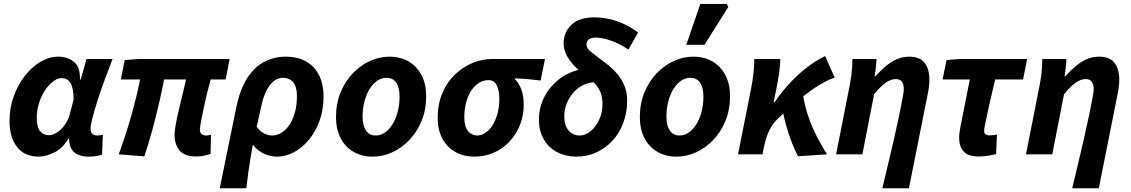

<svg xmlns="http://www.w3.org/2000/svg" viewBox="-20 -803 5884 999"><path d="M181.6 12Q108.5 12 69 -37.9Q29.5 -87.8 29.5 -174Q29.5 -242.2 51.7 -302.8Q73.9 -363.3 110.2 -409.4Q146.6 -455.5 191.3 -481.8Q235.9 -508.1 280.9 -508.1Q332.2 -508.1 364.9 -481.3Q397.7 -454.4 396 -389.6H400L430.1 -496.1H565.7Q546.2 -445.2 525.6 -390Q505 -334.7 488.5 -283.2Q472 -231.6 461.6 -191.8Q451.2 -152 451.2 -132.9Q451.2 -114.7 461 -106.4Q470.8 -98 485.4 -98Q495.5 -98 502.2 -99.5Q508.8 -101 515.1 -102L511.2 1.1Q496.6 6.5 479.5 9.3Q462.4 12 441.5 12Q397.2 12 370.4 -7.2Q343.6 -26.4 339.5 -72.4Q339.5 -74 339.8 -76.7Q340 -79.4 340.2 -82.2H336.2Q308 -33.2 264.2 -10.6Q220.4 12 181.6 12ZM233.1 -99.7Q249.9 -99.7 266.6 -108Q283.2 -116.2 298.1 -130.6Q313 -145 324.5 -164.4Q335.9 -183.8 342.3 -205.3L362.8 -284.7Q362.8 -344.2 347.1 -370.3Q331.4 -396.4 300.4 -396.4Q279.3 -396.4 256.5 -379.4Q233.7 -362.3 214.2 -333.3Q194.7 -304.3 183 -266.7Q171.2 -229.2 171.2 -188.3Q171.2 -141.5 188.6 -120.6Q206 -99.7 233.1 -99.7Z M1001.3 11.3Q941.3 11.3 914.9 -19.5Q888.4 -50.3 888.4 -102.4Q888.4 -122.6 894.4 -155.6Q900.5 -188.7 909.8 -228.9Q919.2 -269.1 929.6 -310.6Q940 -352.2 948 -389.4H833.9Q822 -327.9 806 -259.2Q789.9 -190.6 771.1 -121.3Q752.2 -52 731 10.6L597.6 0Q635.2 -101.7 663.7 -203.2Q692.1 -304.7 709 -389.4H608.6L629.1 -490.5L701.4 -496.1H1174.8L1154 -389.4H1076.2Q1067.5 -358.9 1059.2 -325.2Q1050.9 -291.6 1044 -258.7Q1037 -225.8 1031.4 -198.6Q1025.8 -171.3 1022.8 -153.3Q1019.9 -135.3 1019.9 -130.3Q1019.9 -112.6 1029.3 -105.3Q1038.7 -97.9 1055.1 -97.9Q1060.1 -97.9 1065.4 -99.4Q1070.8 -100.9 1078.1 -102.3L1075.5 -2.5Q1062.9 2.2 1043.9 6.7Q1024.8 11.3 1001.3 11.3Z M1123.3 176.7 1209 -242.6Q1228.5 -337.6 1266.2 -396.2Q1303.9 -454.9 1355.4 -481.5Q1406.9 -508.1 1467.3 -508.1Q1560.4 -508.1 1611.9 -452.5Q1663.4 -396.8 1663.4 -301.8Q1663.4 -230.4 1642 -172.6Q1620.5 -114.8 1585.3 -73.4Q1550.2 -32.1 1507.6 -10Q1465 12 1422.1 12Q1385.5 12 1352.3 -3.9Q1319 -19.8 1295.6 -50.1Q1288 -9.6 1282 27.7Q1276 65 1270.9 101.8Q1265.7 138.7 1261.7 176.7ZM1396.1 -98Q1421.5 -98 1444.5 -112.1Q1467.5 -126.1 1485.8 -153.2Q1504.2 -180.3 1514.6 -218.5Q1525 -256.6 1525 -304.8Q1525 -349.7 1506 -373.9Q1487 -398.1 1452.1 -398.1Q1428.4 -398.1 1407 -382.9Q1385.7 -367.6 1368.3 -335.3Q1350.9 -302.9 1339.8 -252.6L1315.5 -142.7Q1328.1 -126.1 1341.6 -116.4Q1355.2 -106.6 1369.2 -102.3Q1383.2 -98 1396.1 -98Z M1920.1 12Q1862.2 12 1819.1 -13.3Q1775.9 -38.6 1752.1 -84.7Q1728.2 -130.8 1728.2 -192.5Q1728.2 -264.4 1752 -322.2Q1775.8 -380.1 1815.8 -421.7Q1855.9 -463.4 1905.2 -485.8Q1954.6 -508.1 2005.5 -508.1Q2063.4 -508.1 2106.6 -482.8Q2149.7 -457.5 2173.6 -411.4Q2197.4 -365.3 2197.4 -303.6Q2197.4 -231.7 2173.6 -173.9Q2149.8 -116.1 2109.8 -74.4Q2069.8 -32.7 2020.5 -10.4Q1971.2 12 1920.1 12ZM1935.3 -98Q1960.5 -98 1982.9 -113.5Q2005.3 -129 2022.3 -156.5Q2039.3 -184 2049.2 -221Q2059 -258 2059 -300.9Q2059 -346.9 2042 -372.5Q2025 -398.1 1990.4 -398.1Q1965.2 -398.1 1942.8 -383Q1920.3 -367.9 1903.3 -340.4Q1886.3 -313 1876.5 -276Q1866.6 -239 1866.6 -195.2Q1866.6 -150.3 1884.1 -124.2Q1901.5 -98 1935.3 -98Z M2447.2 12Q2393.6 12 2350.6 -11.5Q2307.6 -34.9 2282.6 -80.2Q2257.5 -125.5 2257.5 -189.5Q2257.5 -263.5 2282.4 -320.6Q2307.3 -377.8 2348.8 -416.8Q2390.4 -455.8 2440.3 -476Q2490.2 -496.1 2541.2 -496.1H2815.6L2793.1 -384.1Q2756.2 -388.7 2724.8 -391.5Q2693.3 -394.2 2658.7 -395V-391Q2680.8 -369.9 2692.9 -336.3Q2705 -302.7 2705 -258.1Q2705 -203 2685.9 -154Q2666.8 -105 2632 -67.5Q2597.3 -30.1 2550.3 -9Q2503.2 12 2447.2 12ZM2462.4 -98Q2485.2 -98 2505.8 -111.9Q2526.5 -125.7 2542.7 -151.1Q2558.9 -176.6 2568.5 -212.1Q2578.1 -247.7 2578.1 -290.2Q2578.1 -331.8 2564.7 -358.9Q2551.3 -386.1 2521.1 -386.1Q2494.9 -386.1 2472.2 -371.9Q2449.5 -357.8 2432.2 -332.2Q2415 -306.6 2405.5 -271.1Q2395.9 -235.6 2395.9 -191.9Q2395.9 -144.3 2415.1 -121.2Q2434.3 -98 2462.4 -98Z M2979.5 12Q2923.8 12 2879.8 -10.8Q2835.8 -33.6 2810 -76.9Q2784.2 -120.1 2784.2 -180.9Q2784.2 -235.9 2804.5 -282.4Q2824.7 -328.8 2859 -364.1Q2893.4 -399.5 2935.9 -420.1Q2978.4 -440.7 3022.2 -443.4L3075 -375.3Q3041.8 -374.3 3012.8 -359.6Q2983.7 -344.9 2961.9 -319.5Q2940.2 -294.2 2928.1 -262.7Q2916 -231.3 2916 -196.8Q2916 -150.1 2938.5 -124.1Q2960.9 -98 2996.4 -98Q3017.6 -98 3038.7 -110.6Q3059.7 -123.1 3076.8 -145.3Q3093.9 -167.6 3104.3 -197.2Q3114.7 -226.8 3114.7 -261Q3114.7 -294.9 3106 -319Q3097.4 -343.1 3078.7 -364.2Q3060.1 -385.2 3028.4 -407.4Q2997.3 -430.7 2970.8 -457.8Q2944.4 -484.9 2928.5 -515.1Q2912.7 -545.4 2912.7 -577Q2912.7 -635 2953 -673.8Q2993.2 -712.6 3072.6 -712.6Q3132.5 -712.6 3190.3 -692.8Q3248.1 -672.9 3300.1 -634.2L3249.9 -545Q3201.7 -577.5 3156.5 -592.5Q3111.2 -607.5 3080.5 -607.5Q3055.6 -607.5 3043.4 -597.7Q3031.3 -588 3031.3 -570.8Q3031.3 -551.4 3056.2 -532.2Q3081 -513 3124.3 -479.8Q3164.8 -450.2 3190.8 -419.4Q3216.8 -388.6 3230 -354.5Q3243.2 -320.4 3243.2 -280.4Q3243.2 -217.4 3223 -163.6Q3202.8 -109.8 3166.4 -70.7Q3130.1 -31.7 3082.5 -9.9Q3035 12 2979.5 12Z M3501.1 12Q3443.2 12 3400.1 -13.3Q3356.9 -38.6 3333.1 -84.7Q3309.2 -130.8 3309.2 -192.5Q3309.2 -264.4 3333 -322.2Q3356.8 -380.1 3396.8 -421.7Q3436.9 -463.4 3486.2 -485.8Q3535.6 -508.1 3586.5 -508.1Q3644.4 -508.1 3687.6 -482.8Q3730.7 -457.5 3754.6 -411.4Q3778.4 -365.3 3778.4 -303.6Q3778.4 -231.7 3754.6 -173.9Q3730.8 -116.1 3690.8 -74.4Q3650.8 -32.7 3601.5 -10.4Q3552.2 12 3501.1 12ZM3516.3 -98Q3541.5 -98 3563.9 -113.5Q3586.3 -129 3603.3 -156.5Q3620.3 -184 3630.2 -221Q3640 -258 3640 -300.9Q3640 -346.9 3623 -372.5Q3606 -398.1 3571.4 -398.1Q3546.2 -398.1 3523.8 -383Q3501.3 -367.9 3484.3 -340.4Q3467.3 -313 3457.5 -276Q3447.6 -239 3447.6 -195.2Q3447.6 -150.3 3465.1 -124.2Q3482.5 -98 3516.3 -98ZM3550.8 -569.9 3623.9 -782.7H3761L3769.6 -767.2L3645.6 -569.9Z M3820 0 3888.7 -345.2Q3894.7 -375 3899.7 -416.7Q3904.7 -458.4 3904.7 -496.1H4039.9Q4039.9 -472.7 4035.9 -439.2Q4031.9 -405.6 4025.9 -374L4005.6 -270.8H4009.6Q4049.2 -327.6 4092.4 -373.6Q4135.7 -419.6 4181.3 -454.2Q4227 -488.8 4273.4 -511.3L4322.6 -399.6Q4284.6 -386 4241 -359.5Q4197.5 -333 4145 -290.2Q4092.5 -247.4 4027 -185.2Q4000.3 -159.7 3982.9 -124.6Q3965.5 -89.5 3953.4 -30.4L3947.4 0ZM4132.3 10.1Q4123 -6.9 4112.5 -31.2Q4101.9 -55.5 4090.9 -85.7Q4079.9 -116 4070.1 -151.3Q4060.3 -186.5 4052.6 -226.3L4158.7 -306.2Q4166.2 -259.4 4179.8 -215.1Q4193.3 -170.8 4211.4 -131.6Q4229.5 -92.4 4248.3 -58.8Q4267 -25.3 4283 0Z M4570.9 176.7Q4587.1 109.5 4603.2 41.5Q4619.3 -26.6 4633.7 -89.7Q4648.1 -152.9 4658.9 -205Q4669.7 -257.2 4676.2 -291.7Q4682.6 -326.1 4682.6 -337.2Q4682.6 -365.3 4672.1 -378.4Q4661.7 -391.5 4641.9 -391.5Q4624.2 -391.5 4606.8 -383.3Q4589.3 -375.1 4570 -357.9Q4550.6 -340.6 4528.2 -312.8L4467.1 0H4330.3L4399 -348.1Q4405 -377.9 4409.7 -410.6Q4414.4 -443.4 4415.4 -496.1H4540.6Q4539.6 -472.7 4536.9 -449.2Q4534.2 -425.7 4530.9 -405.2H4533.7Q4561.5 -435.5 4588.6 -458.5Q4615.8 -481.5 4645.8 -494.8Q4675.8 -508.1 4711.4 -508.1Q4765.9 -508.1 4790.8 -476.2Q4815.7 -444.4 4815.7 -388.6Q4815.7 -370.9 4813.3 -351Q4810.9 -331 4805.9 -308L4709.3 176.7Z M5071.8 11.3Q5018.2 11.3 4994.3 -14.6Q4970.5 -40.5 4970.5 -85.7Q4970.5 -98.9 4972.4 -113.3Q4974.3 -127.7 4977.8 -146.3L5026.1 -389.4H4884.5L4904.9 -490.5L4975.5 -496.1H5324L5303.2 -389.4H5157.9Q5140.5 -316.8 5127.8 -259.9Q5115 -203 5107.8 -167.4Q5100.6 -131.8 5100.6 -122.6Q5100.6 -109 5108.2 -103.9Q5115.8 -98.7 5125.6 -98.7Q5139.3 -98.7 5148.9 -100.2Q5158.5 -101.7 5167.3 -102.7L5163.1 -1.3Q5147.4 2.5 5124.2 6.9Q5100.9 11.3 5071.8 11.3Z M5558.9 176.7Q5575.1 109.5 5591.2 41.5Q5607.3 -26.6 5621.7 -89.7Q5636.1 -152.9 5646.9 -205Q5657.7 -257.2 5664.2 -291.7Q5670.6 -326.1 5670.6 -337.2Q5670.6 -365.3 5660.1 -378.4Q5649.7 -391.5 5629.9 -391.5Q5612.2 -391.5 5594.8 -383.3Q5577.3 -375.1 5558 -357.9Q5538.6 -340.6 5516.2 -312.8L5455.1 0H5318.3L5387 -348.1Q5393 -377.9 5397.7 -410.6Q5402.4 -443.4 5403.4 -496.1H5528.6Q5527.6 -472.7 5524.9 -449.2Q5522.2 -425.7 5518.9 -405.2H5521.7Q5549.5 -435.5 5576.6 -458.5Q5603.8 -481.5 5633.8 -494.8Q5663.8 -508.1 5699.4 -508.1Q5753.9 -508.1 5778.8 -476.2Q5803.7 -444.4 5803.7 -388.6Q5803.7 -370.9 5801.3 -351Q5798.9 -331 5793.9 -308L5697.3 176.7Z"/></svg>

Font: Source Sans 3 VF
Style: Italic
Weight: 200
Italic angle: -11°
Designer: Paul D. Hunt
Foundry: Adobe Systems Incorporated
Version: Version 3.042;hotconv 1.0.118;makeotfexe 2.5.65603